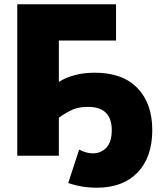

<svg xmlns="http://www.w3.org/2000/svg" viewBox="-20 -730 779 900"><path d="M424.8 -389.2Q554.7 -389.2 624.3 -317.1Q693.8 -245.1 693.8 -120.1Q693.8 6.8 625 78.4Q556.2 149.9 434.1 149.9Q363.8 149.9 299.8 127.9L351.1 -28.8Q383.8 -11.2 416 -11.2Q452.6 -11.2 478.3 -37.6Q503.9 -64 503.9 -120.1Q503.9 -229 392.1 -229Q352.5 -229 323.7 -217.5Q294.9 -206.1 255.9 -178.2V0H61V-710H523.9V-540H255.9V-346.2Q325.2 -389.2 424.8 -389.2Z"/></svg>

Font: Rawline Black
Style: Regular
Weight: 900
Designer: Matt McInerney, Pablo Impallari, Rodrigo Fuenzalida
Foundry: Matt McInerney, Pablo Impallari, Rodrigo Fuenzalida
Version: Version 4.020;PS 004.020;hotconv 1.0.88;makeotf.lib2.5.64775